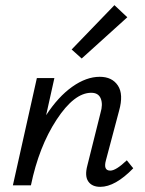

<svg xmlns="http://www.w3.org/2000/svg" viewBox="-20 -719 563 745"><path d="M474 -652 297 -492 258 -527 424 -699ZM472 -97 497 -66Q427 6 369 6Q337 6 322.5 -15Q308 -36 319 -77L370 -281Q380 -314 371 -336.5Q362 -359 334 -359Q268 -359 199.5 -254.5Q131 -150 100 0H30L123 -416H191L159 -272Q206 -344 260.5 -382.5Q315 -421 367 -421Q415 -421 437.5 -387Q460 -353 442 -289L391 -97Q380 -57 408 -57Q430 -57 472 -97Z"/></svg>

Font: EauTestInfant Medium
Style: Italic
Weight: 500
Italic angle: -12°
Designer: Christian Thalmann (Catharsis Fonts)
Version: Version 0.001;PS 000.001;hotconv 1.0.88;makeotf.lib2.5.64775